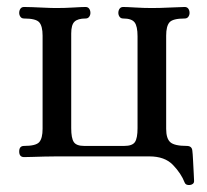

<svg xmlns="http://www.w3.org/2000/svg" viewBox="-20 -450 594 550"><path d="M524 80Q512 81 509 73Q499 47 475.5 22.5Q452 -2 408 -2H142Q126 -2 107 -1.5Q88 -1 72 -0.5Q56 0 49 0Q35 0 35 -16Q35 -32 49 -32Q83 -32 92.5 -43Q102 -54 102 -81V-348Q102 -375 92.5 -386Q83 -397 49 -397Q42 -397 38.5 -402Q35 -407 35 -413Q35 -420 38.5 -425Q42 -430 49 -430Q56 -430 72 -429.5Q88 -429 107 -428Q126 -427 142 -427Q166 -427 190.5 -428.5Q215 -430 225 -430Q232 -430 235.5 -425Q239 -420 239 -413Q239 -407 235.5 -402Q232 -397 225 -397Q203 -397 193.5 -388Q184 -379 184 -354V-83Q184 -54 191.5 -43Q199 -32 221 -32H336Q359 -32 366.5 -43Q374 -54 374 -83V-346Q374 -375 365.5 -386Q357 -397 333 -397Q326 -397 322.5 -402Q319 -407 319 -413Q319 -420 322.5 -425Q326 -430 333 -430Q343 -430 367.5 -428.5Q392 -427 415 -427Q439 -427 469 -428.5Q499 -430 509 -430Q516 -430 519.5 -425Q523 -420 523 -413Q523 -407 519.5 -402Q516 -397 509 -397Q475 -397 465.5 -386Q456 -375 456 -348V-81Q456 -53 468 -42.5Q480 -32 515 -32Q530 -32 531 -18Q532 -11 533 9Q534 29 535 47.5Q536 66 536 69Q536 78 524 80Z"/></svg>

Font: TsukuhouMincho
Style: Regular
Weight: 400
Designer: Iose
Foundry: Typographish
Version: Version 1.001; ttfautohint (v1.8.3)